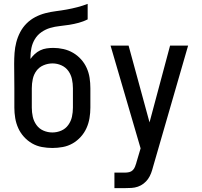

<svg xmlns="http://www.w3.org/2000/svg" viewBox="-20 -755 1040 990"><path d="M250 8Q223 8 196 3Q169 -2 145.5 -15.5Q122 -29 103.5 -49.5Q85 -70 74 -94.5Q63 -119 58.5 -146Q54 -173 54 -200V-300Q54 -332 53.5 -363.5Q53 -395 53 -426Q53 -454 55 -482Q57 -510 64 -537Q71 -564 84 -589Q97 -614 117 -634Q137 -654 162 -667Q187 -680 214 -687Q241 -694 269 -697.5Q297 -701 324.5 -706Q352 -711 379 -718Q406 -725 432 -735V-655Q410 -644 386 -637.5Q362 -631 337 -627Q312 -623 287.5 -620.5Q263 -618 239 -611Q215 -604 194 -589.5Q173 -575 160 -553.5Q147 -532 142 -507.5Q137 -483 137 -458Q137 -456 137 -454.5Q137 -453 137 -451Q147 -465 159.5 -476.5Q172 -488 187.5 -495.5Q203 -503 220.5 -505.5Q238 -508 255 -508Q281 -508 307.5 -502Q334 -496 357 -482.5Q380 -469 398 -449Q416 -429 427 -404.5Q438 -380 442 -353.5Q446 -327 446 -300V-200Q446 -173 441.5 -146Q437 -119 426 -94.5Q415 -70 396.5 -49.5Q378 -29 354.5 -15.5Q331 -2 304 3Q277 8 250 8ZM250 -72Q274 -72 296 -81.5Q318 -91 332 -110.5Q346 -130 351 -153Q356 -176 356 -200V-300Q356 -324 351 -347Q346 -370 332.5 -389Q319 -408 297 -418Q275 -428 251 -428Q251 -428 251 -428Q251 -428 251 -428Q227 -428 204.5 -418.5Q182 -409 168 -390Q154 -371 149 -347.5Q144 -324 144 -300V-200Q144 -176 149 -153Q154 -130 168 -110.5Q182 -91 204 -81.5Q226 -72 250 -72Z M570 215V135H625Q636 135 646.5 132.5Q657 130 664.5 122.5Q672 115 676 105Q680 95 683 85Q683 85 683 85Q683 85 683 85V84L705 10L550 -520H643L751 -124L857 -520H950L769 106Q765 122 759 138Q753 154 743.5 167.5Q734 181 720.5 191.5Q707 202 691 207.5Q675 213 658.5 214Q642 215 625 215Z"/></svg>

Font: Iosevka SS04 Medium
Style: Regular
Weight: 500
Monospace: yes
Designer: Belleve Invis
Foundry: Belleve Invis
Version: Version 19.0.0; ttfautohint (v1.8.4)